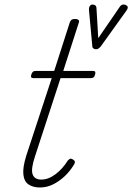

<svg xmlns="http://www.w3.org/2000/svg" viewBox="-20 -814 586 850"><path d="M156 16Q127 16 107 3Q87 -10 83.5 -41Q80 -72 96 -124L209 -468H130Q120 -468 118 -472.5Q116 -477 119 -485Q122 -493 126 -496.5Q130 -500 140 -500H220L289 -715Q292 -723 297 -726.5Q302 -730 313 -730Q322 -730 327 -726Q332 -722 329 -714L260 -500H390Q400 -500 401.5 -496Q403 -492 401 -484Q398 -474 393.5 -471Q389 -468 379 -468H248L135 -122Q116 -65 124.5 -42Q133 -19 163 -19Q194 -19 225.5 -42.5Q257 -66 280 -103Q285 -109 290 -111Q295 -113 303 -108Q311 -103 311.5 -97.5Q312 -92 308 -86Q290 -56 266 -33.5Q242 -11 214.5 2.5Q187 16 156 16ZM527 -794Q536 -794 543 -787.5Q550 -781 539 -766L425 -607Q421 -603 416.5 -599.5Q412 -596 405 -596Q399 -596 394.5 -599Q390 -602 389 -606L374 -769Q373 -780 377.5 -787Q382 -794 390 -794Q395 -794 400.5 -791Q406 -788 407 -779L415 -645L509 -782Q514 -790 518.5 -792Q523 -794 527 -794Z"/></svg>

Font: Playwrite CU Thin
Style: Regular
Weight: 250
Designer: Veronika Burian, José Scaglione
Foundry: TypeTogether
Version: Version 1.002